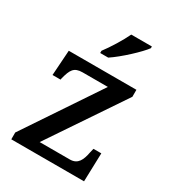

<svg xmlns="http://www.w3.org/2000/svg" viewBox="-184 -871 885 976"><g transform="rotate(30 258.0 -383.0)"><path d="M207 -619V-606H254C309 -642 393 -721 418 -756V-766H297C276 -721 236 -657 207 -619ZM35 0H462L467 -167H421L415 -142C406 -95 391 -60 344 -60H167L460 -495V-536H63L53 -388H100L102 -398C116 -451 128 -476 179 -476H327L35 -40Z"/></g></svg>

Font: Noto Serif Myanmar Medium
Style: Regular
Weight: 500
Designer: Ben Mitchell and the Monotype Design Team
Foundry: Monotype Imaging Inc.
Version: Version 2.106